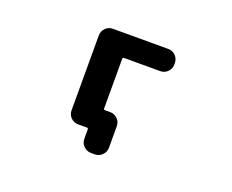

<svg xmlns="http://www.w3.org/2000/svg" viewBox="-106 -725 1212 1001"><g transform="rotate(20 500.0 -224.5)"><path d="M477.5 99.6Q454.1 99.6 437 82.5Q419.9 65.4 419.9 42V-9.8Q419.9 -17.6 413.1 -17.6H364.3Q339.8 -17.6 323.2 -34.2Q306.6 -50.8 306.6 -75.2V-490.2Q306.6 -513.7 323.2 -530.8Q339.8 -547.9 364.3 -547.9H670.9Q695.3 -547.9 711.9 -530.8Q728.5 -513.7 728.5 -490.2V-482.4Q728.5 -459 711.9 -441.9Q695.3 -424.8 670.9 -424.8H469.7Q462.9 -424.8 462.9 -418V-142.6Q462.9 -134.8 469.7 -134.8H499Q522.5 -134.8 539.6 -118.2Q556.6 -101.6 556.6 -77.1V42Q556.6 65.4 539.6 82.5Q522.5 99.6 499 99.6Z"/></g></svg>

Font: Rounded Mgen+ 2m bold
Style: Bold
Weight: 700
Designer: [Source Han Sans]
Ryoko NISHIZUKA  (kana & ideographs); Paul D. Hunt (Latin, Greek & Cyrillic); Wenlong ZHANG  (bopomofo
Version: Version 1.059.20150602